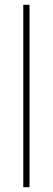

<svg xmlns="http://www.w3.org/2000/svg" viewBox="-20 -780 219 800"><path d="M103 0H77V-760H103Z"/></svg>

Font: Noto Sans Tamil Condensed Thin
Style: Regular
Weight: 100
Width: 3
Designer: Jelle Bosma - Monotype Design Team
Foundry: Monotype Imaging Inc.
Version: Version 2.004; ttfautohint (v1.8.4.7-5d5b)